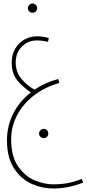

<svg xmlns="http://www.w3.org/2000/svg" viewBox="-20 -687 497 1101"><path d="M140 -640Q140 -651 148 -659Q156 -667 167 -667Q178 -667 185.5 -659Q193 -651 193 -640Q193 -630 185.5 -622Q178 -614 167 -614Q156 -614 148 -621.5Q140 -629 140 -640ZM457 360Q371 394 285 394Q223 394 163 368Q103 342 61.5 280Q20 218 20 117Q20 37 55 -34Q90 -105 157 -157Q110 -188 78.5 -227Q47 -266 47 -327Q47 -374 67.5 -408.5Q88 -443 121.5 -461Q155 -479 194 -479Q223 -479 260 -469L255 -447Q225 -455 191 -455Q139 -455 104.5 -419Q70 -383 70 -329Q70 -275 102 -236Q134 -197 178 -173Q239 -214 314 -234L320 -211Q240 -189 177.5 -142Q115 -95 79.5 -29Q44 37 44 112Q44 212 85.5 269.5Q127 327 182 348.5Q237 370 285 370Q330 370 368 363Q406 356 449 339ZM231 52Q242 52 249.5 60Q257 68 257 79Q257 90 249.5 97.5Q242 105 231 105Q220 105 212 97.5Q204 90 204 79Q204 68 212 60Q220 52 231 52Z"/></svg>

Font: Noto Sans Arabic CondThin
Style: Regular
Weight: 250
Width: 3
Designer: Nadine Chahine
Foundry: Monotype Imaging Inc.
Version: Version 1.001